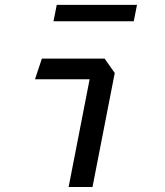

<svg xmlns="http://www.w3.org/2000/svg" viewBox="-20 -748 660 768"><path d="M254.5 0H350L439 -456L398.5 -513.5H147.5L120 -431H338.5ZM194 -663H515L528 -728.5H207Z"/></svg>

Font: Monaspace Krypton
Style: Italic
Weight: 400
Italic angle: -11°
Designer: Riley Cran & the Lettermatic Team
Foundry: Lettermatic
Version: Version 1.101 (Monaspace Krypton)